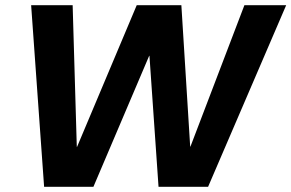

<svg xmlns="http://www.w3.org/2000/svg" viewBox="-20 -720 1123 740"><path d="M150 0 100 -700H260L276 -154H277L507 -700H679L713 -155H714L922 -700H1083L782 0H591L556 -505H555L340 0Z"/></svg>

Font: DM Sans 28pt Black
Style: Italic
Weight: 900
Italic angle: -10°
Version: Version 4.004;gftools[0.9.30]